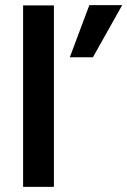

<svg xmlns="http://www.w3.org/2000/svg" viewBox="-20 -728 496 748"><path d="M342 -505H252L328 -708H456ZM190 0H70V-707H190Z"/></svg>

Font: Hind Kochi SemiBold
Style: Regular
Weight: 600
Designer: Dhruvi Tolia
Foundry: Indian Type Foundry
Version: Version 0.702;PS 1.0;hotconv 1.0.81;makeotf.lib2.5.63406